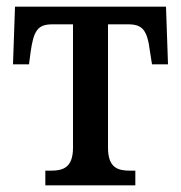

<svg xmlns="http://www.w3.org/2000/svg" viewBox="-20 -556 542 576"><path d="M116 0H386V-44H371C334 -44 304 -52 304 -113V-483H365C408 -483 422 -465 430 -401L436 -363H484L478 -536H25L19 -363H67L72 -401C81 -465 94 -483 137 -483H199V-113C199 -52 168 -44 132 -44H116Z"/></svg>

Font: Noto Serif SemiCondensed Medium
Style: Regular
Weight: 500
Width: 4
Designer: Monotype Design Team
Foundry: Monotype Imaging Inc.
Version: Version 2.014